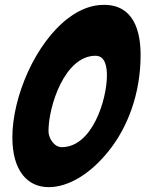

<svg xmlns="http://www.w3.org/2000/svg" viewBox="-20 -768 600 792"><path d="M181 4C261 4 352 -49 429 -146C506 -242 560 -381 560 -541C560 -641 531 -748 409 -748C359 -748 311 -730 264 -695C126 -592 31 -369 31 -201C31 -64 93 4 181 4ZM235 -161C203 -161 180 -198 180 -227C180 -330 247 -538 374 -538C416 -538 421 -488 421 -457C421 -356 360 -161 235 -161Z"/></svg>

Font: Bangerz
Style: Bold
Weight: 700
Designer: vernon adams
Foundry: Vernon Adams
Version: Version 2.10;December 28, 2023;FontCreator 13.0.0.2683 64-bi